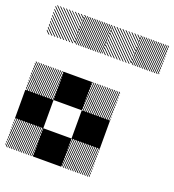

<svg xmlns="http://www.w3.org/2000/svg" viewBox="-149 -950 965 1065"><g transform="rotate(20 333.0 -417.0)"><path d="M500.8 -155.8 489.2 -167.5H495L500.8 -161.7ZM500.8 -141.7 475 -167.5H480.8L500.8 -147.5ZM500.8 -127.5 460.8 -167.5H466.7L500.8 -133.3ZM500.8 -113.3 446.7 -167.5H452.5L500.8 -119.2ZM500.8 -99.2 432.5 -167.5H438.3L500.8 -105ZM500.8 -85 418.3 -167.5H424.2L500.8 -90.8ZM500.8 -70.8 404.2 -167.5H410L500.8 -76.7ZM500.8 -56.7 390 -167.5H395.8L500.8 -62.5ZM500.8 -42.5 375.8 -167.5H381.7L500.8 -48.3ZM500.8 -28.3 361.7 -167.5H367.5L500.8 -34.2ZM500.8 -14.2 347.5 -167.5H353.3L500.8 -20ZM500.8 0 333.3 -167.5H339.2L500.8 -5.8ZM487.5 0.8 332.5 -154.2V-160L493.3 0.8ZM473.3 0.8 332.5 -140V-145.8L479.2 0.8ZM459.2 0.8 332.5 -125.8V-131.7L465 0.8ZM445 0.8 332.5 -111.7V-117.5L450.8 0.8ZM430 0.8 332.5 -96.7V-103.3L436.7 0.8ZM416.7 0.8 332.5 -83.3V-89.2L422.5 0.8ZM402.5 0.8 332.5 -69.2V-75L408.3 0.8ZM388.3 0.8 332.5 -55V-60.8L394.2 0.8ZM374.2 0.8 332.5 -40.8V-46.7L380 0.8ZM360 0.8 332.5 -26.7V-32.5L365.8 0.8ZM345.8 0.8 332.5 -12.5V-18.3L351.7 0.8ZM167.5 -155.8 155.8 -167.5H161.7L167.5 -161.7ZM167.5 -141.7 141.7 -167.5H147.5L167.5 -147.5ZM167.5 -127.5 127.5 -167.5H133.3L167.5 -133.3ZM167.5 -113.3 113.3 -167.5H119.2L167.5 -119.2ZM167.5 -99.2 99.2 -167.5H105L167.5 -105ZM167.5 -85 85 -167.5H90.8L167.5 -90.8ZM167.5 -70.8 70.8 -167.5H76.7L167.5 -76.7ZM167.5 -56.7 56.7 -167.5H62.5L167.5 -62.5ZM167.5 -42.5 42.5 -167.5H48.3L167.5 -48.3ZM167.5 -28.3 28.3 -167.5H34.2L167.5 -34.2ZM167.5 -14.2 14.2 -167.5H20L167.5 -20ZM167.5 0 0 -167.5H5.8L167.5 -5.8ZM154.2 0.8 -0.8 -154.2V-160L160 0.8ZM140 0.8 -0.8 -140V-145.8L145.8 0.8ZM125.8 0.8 -0.8 -125.8V-131.7L131.7 0.8ZM111.7 0.8 -0.8 -111.7V-117.5L117.5 0.8ZM96.7 0.8 -0.8 -96.7V-103.3L103.3 0.8ZM83.3 0.8 -0.8 -83.3V-89.2L89.2 0.8ZM69.2 0.8 -0.8 -69.2V-75L75 0.8ZM55 0.8 -0.8 -55V-60.8L60.8 0.8ZM40.8 0.8 -0.8 -40.8V-46.7L46.7 0.8ZM26.7 0.8 -0.8 -26.7V-32.5L32.5 0.8ZM12.5 0.8 -0.8 -12.5V-18.3L18.3 0.8ZM500.8 -489.2 489.2 -500.8H495L500.8 -495ZM500.8 -475 475 -500.8H480.8L500.8 -480.8ZM500.8 -460.8 460.8 -500.8H466.7L500.8 -466.7ZM500.8 -446.7 446.7 -500.8H452.5L500.8 -452.5ZM500.8 -432.5 432.5 -500.8H438.3L500.8 -438.3ZM500.8 -418.3 418.3 -500.8H424.2L500.8 -424.2ZM500.8 -404.2 404.2 -500.8H410L500.8 -410ZM500.8 -390 390 -500.8H395.8L500.8 -395.8ZM500.8 -375.8 375.8 -500.8H381.7L500.8 -381.7ZM500.8 -361.7 361.7 -500.8H367.5L500.8 -367.5ZM500.8 -347.5 347.5 -500.8H353.3L500.8 -353.3ZM500.8 -333.3 333.3 -500.8H339.2L500.8 -339.2ZM487.5 -332.5 332.5 -487.5V-493.3L493.3 -332.5ZM473.3 -332.5 332.5 -473.3V-479.2L479.2 -332.5ZM459.2 -332.5 332.5 -459.2V-465L465 -332.5ZM445 -332.5 332.5 -445V-450.8L450.8 -332.5ZM430 -332.5 332.5 -430V-436.7L436.7 -332.5ZM416.7 -332.5 332.5 -416.7V-422.5L422.5 -332.5ZM402.5 -332.5 332.5 -402.5V-408.3L408.3 -332.5ZM388.3 -332.5 332.5 -388.3V-394.2L394.2 -332.5ZM374.2 -332.5 332.5 -374.2V-380L380 -332.5ZM360 -332.5 332.5 -360V-365.8L365.8 -332.5ZM345.8 -332.5 332.5 -345.8V-351.7L351.7 -332.5ZM167.5 -489.2 155.8 -500.8H161.7L167.5 -495ZM167.5 -475 141.7 -500.8H147.5L167.5 -480.8ZM167.5 -460.8 127.5 -500.8H133.3L167.5 -466.7ZM167.5 -446.7 113.3 -500.8H119.2L167.5 -452.5ZM167.5 -432.5 99.2 -500.8H105L167.5 -438.3ZM167.5 -418.3 85 -500.8H90.8L167.5 -424.2ZM167.5 -404.2 70.8 -500.8H76.7L167.5 -410ZM167.5 -390 56.7 -500.8H62.5L167.5 -395.8ZM167.5 -375.8 42.5 -500.8H48.3L167.5 -381.7ZM167.5 -361.7 28.3 -500.8H34.2L167.5 -367.5ZM167.5 -347.5 14.2 -500.8H20L167.5 -353.3ZM167.5 -333.3 0 -500.8H5.8L167.5 -339.2ZM154.2 -332.5 -0.8 -487.5V-493.3L160 -332.5ZM140 -332.5 -0.8 -473.3V-479.2L145.8 -332.5ZM125.8 -332.5 -0.8 -459.2V-465L131.7 -332.5ZM111.7 -332.5 -0.8 -445V-450.8L117.5 -332.5ZM96.7 -332.5 -0.8 -430V-436.7L103.3 -332.5ZM83.3 -332.5 -0.8 -416.7V-422.5L89.2 -332.5ZM69.2 -332.5 -0.8 -402.5V-408.3L75 -332.5ZM55 -332.5 -0.8 -388.3V-394.2L60.8 -332.5ZM40.8 -332.5 -0.8 -374.2V-380L46.7 -332.5ZM26.7 -332.5 -0.8 -360V-365.8L32.5 -332.5ZM12.5 -332.5 -0.8 -345.8V-351.7L18.3 -332.5ZM667.5 -822.5 655.8 -834.2H661.7L667.5 -828.3ZM667.5 -808.3 641.7 -834.2H647.5L667.5 -814.2ZM667.5 -794.2 627.5 -834.2H633.3L667.5 -800ZM667.5 -780 613.3 -834.2H619.2L667.5 -785.8ZM667.5 -765.8 599.2 -834.2H605L667.5 -771.7ZM667.5 -751.7 585 -834.2H590.8L667.5 -757.5ZM667.5 -737.5 570.8 -834.2H576.7L667.5 -743.3ZM667.5 -723.3 556.7 -834.2H562.5L667.5 -729.2ZM667.5 -709.2 542.5 -834.2H548.3L667.5 -715ZM667.5 -695 528.3 -834.2H534.2L667.5 -700.8ZM667.5 -680.8 514.2 -834.2H520L667.5 -686.7ZM667.5 -666.7 500 -834.2H505.8L667.5 -672.5ZM654.2 -665.8 499.2 -820.8V-826.7L660 -665.8ZM640 -665.8 499.2 -806.7V-812.5L645.8 -665.8ZM625.8 -665.8 499.2 -792.5V-798.3L631.7 -665.8ZM611.7 -665.8 499.2 -778.3V-784.2L617.5 -665.8ZM596.7 -665.8 499.2 -763.3V-770L603.3 -665.8ZM583.3 -665.8 499.2 -750V-755.8L589.2 -665.8ZM569.2 -665.8 499.2 -735.8V-741.7L575 -665.8ZM555 -665.8 499.2 -721.7V-727.5L560.8 -665.8ZM540.8 -665.8 499.2 -707.5V-713.3L546.7 -665.8ZM526.7 -665.8 499.2 -693.3V-699.2L532.5 -665.8ZM512.5 -665.8 499.2 -679.2V-685L518.3 -665.8ZM500.8 -829.2 495.8 -834.2H500.8ZM500.8 -811.7 478.3 -834.2H484.2L500.8 -817.5ZM500.8 -794.2 460.8 -834.2H466.7L500.8 -800ZM500.8 -776.7 443.3 -834.2H449.2L500.8 -782.5ZM500.8 -759.2 425.8 -834.2H430.8L500.8 -764.2ZM500.8 -741.7 408.3 -834.2H414.2L500.8 -747.5ZM500.8 -724.2 390.8 -834.2H396.7L500.8 -730ZM500.8 -706.7 373.3 -834.2H379.2L500.8 -712.5ZM500.8 -689.2 355.8 -834.2H361.7L500.8 -695ZM500.8 -671.7 338.3 -834.2H344.2L500.8 -677.5ZM489.2 -665.8 332.5 -822.5V-828.3L495 -665.8ZM471.7 -665.8 332.5 -805V-810.8L477.5 -665.8ZM454.2 -665.8 332.5 -787.5V-793.3L460 -665.8ZM436.7 -665.8 332.5 -770V-775.8L442.5 -665.8ZM419.2 -665.8 332.5 -752.5V-758.3L425 -665.8ZM401.7 -665.8 332.5 -735V-740.8L407.5 -665.8ZM384.2 -665.8 332.5 -717.5V-723.3L390 -665.8ZM366.7 -665.8 332.5 -700V-705.8L372.5 -665.8ZM349.2 -665.8 332.5 -682.5V-688.3L355 -665.8ZM500.8 -834.2H501.7L500.8 -835ZM334.2 -822.5 322.5 -834.2H328.3L334.2 -828.3ZM334.2 -808.3 308.3 -834.2H314.2L334.2 -814.2ZM334.2 -794.2 294.2 -834.2H300L334.2 -800ZM334.2 -780 280 -834.2H285.8L334.2 -785.8ZM334.2 -765.8 265.8 -834.2H271.7L334.2 -771.7ZM334.2 -751.7 251.7 -834.2H257.5L334.2 -757.5ZM334.2 -737.5 237.5 -834.2H243.3L334.2 -743.3ZM334.2 -723.3 223.3 -834.2H229.2L334.2 -729.2ZM334.2 -709.2 209.2 -834.2H215L334.2 -715ZM334.2 -695 195 -834.2H200.8L334.2 -700.8ZM334.2 -680.8 180.8 -834.2H186.7L334.2 -686.7ZM334.2 -666.7 166.7 -834.2H172.5L334.2 -672.5ZM320.8 -665.8 165.8 -820.8V-826.7L326.7 -665.8ZM306.7 -665.8 165.8 -806.7V-812.5L312.5 -665.8ZM292.5 -665.8 165.8 -792.5V-798.3L298.3 -665.8ZM278.3 -665.8 165.8 -778.3V-784.2L284.2 -665.8ZM263.3 -665.8 165.8 -763.3V-770L270 -665.8ZM250 -665.8 165.8 -750V-755.8L255.8 -665.8ZM235.8 -665.8 165.8 -735.8V-741.7L241.7 -665.8ZM221.7 -665.8 165.8 -721.7V-727.5L227.5 -665.8ZM207.5 -665.8 165.8 -707.5V-713.3L213.3 -665.8ZM193.3 -665.8 165.8 -693.3V-699.2L199.2 -665.8ZM179.2 -665.8 165.8 -679.2V-685L185 -665.8ZM167.5 -829.2 162.5 -834.2H167.5ZM167.5 -811.7 145 -834.2H150.8L167.5 -817.5ZM167.5 -794.2 127.5 -834.2H133.3L167.5 -800ZM167.5 -776.7 110 -834.2H115.8L167.5 -782.5ZM167.5 -759.2 92.5 -834.2H97.5L167.5 -764.2ZM167.5 -741.7 75 -834.2H80.8L167.5 -747.5ZM167.5 -724.2 57.5 -834.2H63.3L167.5 -730ZM167.5 -706.7 40 -834.2H45.8L167.5 -712.5ZM167.5 -689.2 22.5 -834.2H28.3L167.5 -695ZM167.5 -671.7 5 -834.2H10.8L167.5 -677.5ZM155.8 -665.8 -0.8 -822.5V-828.3L161.7 -665.8ZM138.3 -665.8 -0.8 -805V-810.8L144.2 -665.8ZM120.8 -665.8 -0.8 -787.5V-793.3L126.7 -665.8ZM103.3 -665.8 -0.8 -770V-775.8L109.2 -665.8ZM85.8 -665.8 -0.8 -752.5V-758.3L91.7 -665.8ZM68.3 -665.8 -0.8 -735V-740.8L74.2 -665.8ZM50.8 -665.8 -0.8 -717.5V-723.3L56.7 -665.8ZM33.3 -665.8 -0.8 -700V-705.8L39.2 -665.8ZM15.8 -665.8 -0.8 -682.5V-688.3L21.7 -665.8ZM167.5 -834.2H168.3L167.5 -835ZM166.7 -166.7H333.3V0H166.7ZM333.3 -333.3H500V-166.7H333.3ZM0 -333.3H166.7V-166.7H0ZM166.7 -500H333.3V-333.3H166.7Z"/></g></svg>

Font: 0xA000-Pixelated
Style: Pixelated
Weight: 400
Version: Version 0.1